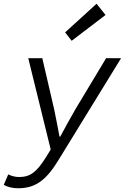

<svg xmlns="http://www.w3.org/2000/svg" viewBox="-64 -797 684 1026"><path d="M33 209C132 209 188 159 253 51L583 -486H503L340 -215C315 -172 281 -110 258 -67H254C246 -110 234 -172 225 -215L162 -486H87L207 2L178 49C131 122 98 149 38 149C17 149 -4 143 -20 135L-44 191C-24 202 2 209 33 209ZM319 -579 500 -717 452 -777 284 -624 319 -579Z"/></svg>

Font: Source Code Variable
Style: Italic
Weight: 400
Italic angle: -11°
Monospace: yes
Designer: Paul D. Hunt, Teo Tuominen
Foundry: Adobe Systems Incorporated
Version: Version 1.005;PS 1.0;hotconv 16.6.54;makeotf.lib2.5.65590